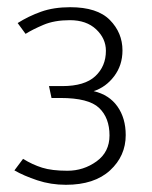

<svg xmlns="http://www.w3.org/2000/svg" viewBox="-20 -791 423 533"><path d="M175 -771Q250 -771 285 -735.5Q320 -700 320 -651Q320 -610 297 -579.5Q274 -549 240 -538Q283 -528 306 -495.5Q329 -463 329 -416Q329 -358 285.5 -318Q242 -278 163 -278Q121 -278 83.5 -290.5Q46 -303 20 -318L44 -350Q70 -334 97 -325.5Q124 -317 167 -317Q212 -317 248 -343Q284 -369 284 -415Q284 -464 255 -491.5Q226 -519 148 -519H123L116 -552H153Q215 -552 244.5 -579.5Q274 -607 274 -650Q274 -684 247 -709.5Q220 -735 174 -735Q131 -735 100.5 -722Q70 -709 51 -697L29 -727Q59 -746 94 -758.5Q129 -771 175 -771Z"/></svg>

Font: Palanquin Thin
Style: Regular
Weight: 250
Designer: Pria Ravichandran
Version: Version 1.001